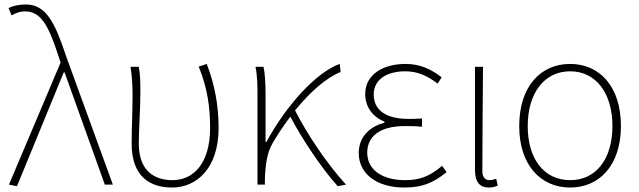

<svg xmlns="http://www.w3.org/2000/svg" viewBox="-20 -826 2857 859"><path d="M56 7 265 -502H269L449 0H485L276 -574C227 -722 187 -806 96 -806C63 -806 36 -799 18 -790L32 -757C47 -766 67 -775 93 -775C166 -775 199 -705 242 -574L251 -546L20 0Z M750 13C861 13 958 -75 958 -253C958 -351 942 -444 905 -540L869 -528C909 -431 920 -343 920 -254C920 -93 844 -20 752 -20C673 -20 601 -59 601 -184C601 -245 608 -338 608 -409C608 -453 608 -488 601 -527H564C572 -474 573 -438 573 -396C573 -325 569 -254 569 -183C569 -38 649 13 750 13Z M1528 0C1441 -95 1353 -228 1300 -332C1371 -419 1443 -480 1504 -504L1500 -540C1395 -503 1260 -354 1172 -191H1168V-409C1168 -453 1165 -503 1159 -527H1123C1132 -486 1132 -438 1132 -396V0H1165V-24C1167 -85 1174 -144 1201 -188C1226 -230 1252 -269 1279 -304C1332 -203 1421 -70 1491 7Z M1789 13C1868 13 1918 -7 1978 -56L1958 -84C1902 -37 1858 -20 1793 -20C1689 -20 1623 -67 1623 -143C1623 -217 1681 -262 1792 -262C1817 -262 1837 -262 1868 -259V-296C1841 -294 1828 -294 1808 -294C1696 -294 1652 -341 1652 -403C1652 -474 1716 -507 1793 -507C1848 -507 1892 -487 1938 -452L1956 -480C1910 -516 1859 -540 1795 -540C1695 -540 1614 -494 1614 -405C1614 -350 1645 -304 1700 -282V-277C1642 -262 1585 -220 1585 -141C1585 -51 1662 13 1789 13Z M2166 13C2184 13 2197 9 2207 4L2200 -26C2187 -22 2179 -20 2169 -20C2152 -20 2138 -33 2138 -59C2138 -217 2140 -368 2141 -527H2105V-66C2105 -10 2128 13 2166 13Z M2531 13C2661 13 2758 -86 2758 -262C2758 -441 2661 -540 2531 -540C2400 -540 2303 -441 2303 -262C2303 -86 2400 13 2531 13ZM2531 -20C2414 -20 2341 -115 2341 -262C2341 -408 2414 -507 2531 -507C2647 -507 2720 -408 2720 -262C2720 -115 2647 -20 2531 -20Z"/></svg>

Font: Kinto Sans Thin
Style: Regular
Weight: 100
Designer: Authors: Ryoko NISHIZUKA  (kana & ideographs); Paul D. Hunt (Latin, Greek & Cyrillic); Wenlong ZHANG  (bopomofo); Sandol
Foundry: Adobe Systems Incorporated, ookami Inc.
Version: Version 0.001